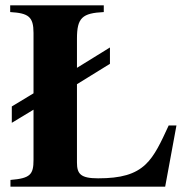

<svg xmlns="http://www.w3.org/2000/svg" viewBox="-20 -696 707 716"><path d="M638 -228H609C580 -165 557 -115 523 -83C484 -46 431 -31 346 -31C281 -31 267 -47 267 -90V-382L390 -458V-519L267 -443V-552C267 -630 287 -647 367 -651V-676H18V-651C86 -647 105 -634 105 -573V-348L24 -299V-238L105 -287V-100C105 -45 93 -31 19 -25V0H596Z"/></svg>

Font: XITS Math
Style: Bold
Weight: 700
Designer: MicroPress Inc., with final additions and corrections provided by Coen Hoffman, Elsevier (retired)
Version: Version 1.105